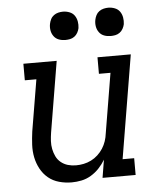

<svg xmlns="http://www.w3.org/2000/svg" viewBox="-53 -789 707 844"><g transform="rotate(-5 300.0 -367.5)"><path d="M230 8Q201 8 174 0.5Q147 -7 126.5 -24Q106 -41 93 -65Q80 -89 74.5 -116Q69 -143 70.5 -172Q72 -201 76 -230L114 -457H63V-530H210L158 -218Q155 -199 154 -181Q153 -163 156.5 -145.5Q160 -128 167.5 -112.5Q175 -97 188.5 -86Q202 -75 219 -70Q236 -65 255 -65Q272 -65 289 -68.5Q306 -72 322 -80Q338 -88 351.5 -100.5Q365 -113 374.5 -128Q384 -143 389.5 -159.5Q395 -176 397 -193L441 -457H390V-530H537L461 -74H512V0H366L379 -79Q367 -59 351 -42Q335 -25 315 -13Q295 -1 273 3.5Q251 8 230 8ZM456 -618Q441 -618 427.5 -623Q414 -628 405.5 -639.5Q397 -651 394.5 -665.5Q392 -680 395 -695Q397 -705 402 -715Q407 -725 416 -731.5Q425 -738 435.5 -740.5Q446 -743 456 -743Q471 -743 485 -737.5Q499 -732 507 -720.5Q515 -709 517.5 -694.5Q520 -680 518 -665Q516 -655 510.5 -645Q505 -635 496 -628.5Q487 -622 476.5 -620Q466 -618 456 -618ZM256 -618Q241 -618 227.5 -623Q214 -628 205.5 -639.5Q197 -651 194.5 -665.5Q192 -680 195 -695Q197 -705 202 -715Q207 -725 216 -731.5Q225 -738 235.5 -740.5Q246 -743 256 -743Q271 -743 285 -737.5Q299 -732 307 -720.5Q315 -709 317.5 -694.5Q320 -680 318 -665Q316 -655 310.5 -645Q305 -635 296 -628.5Q287 -622 276.5 -620Q266 -618 256 -618Z"/></g></svg>

Font: Iosevka Slab Extended Oblique
Style: Regular
Weight: 400
Width: 7
Italic angle: -9°
Monospace: yes
Designer: Belleve Invis
Foundry: Belleve Invis
Version: Version 11.1.0; ttfautohint (v1.8.3)